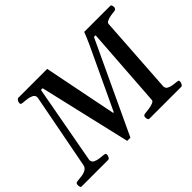

<svg xmlns="http://www.w3.org/2000/svg" viewBox="-142 -966 1238 1238"><g transform="rotate(-45 477.0 -346.5)"><path d="M-0.5 0Q-7.8 0 -10 -7.8Q-12.2 -15.6 -12.2 -22Q-12.2 -31.2 -8.8 -36.6Q-5.4 -42 4.9 -43Q23.4 -44.4 45.4 -47.4Q67.4 -50.3 84.5 -60.1Q101.6 -69.8 105 -89.8L203.6 -602.5Q204.1 -604.5 204.1 -608.4Q204.1 -626.5 187.7 -634.8Q171.4 -643.1 149.7 -646Q127.9 -648.9 110.8 -649.9Q95.2 -651.4 95.2 -661.6Q95.2 -674.3 101.6 -683.3Q107.9 -692.4 115.7 -692.9H378.4L478.5 -191.9H484.4L680.2 -608.4Q692.9 -637.7 701.4 -657Q710 -676.3 715.8 -692.9H953.1Q960.9 -692.9 963.4 -683.6Q965.8 -674.3 965.8 -668.9Q963.9 -651.9 947.3 -649.9Q931.6 -648.9 912.4 -645.5Q893.1 -642.1 878.9 -635.7Q864.7 -629.4 863.3 -618.7L828.1 -86.4Q827.1 -67.4 841.8 -58.6Q856.4 -49.8 876.2 -47.1Q896 -44.4 910.6 -43Q920.4 -42 924.1 -39.3Q927.7 -36.6 926.8 -25.9Q926.3 -20 920.9 -10Q915.5 0 907.7 0H617.7Q609.9 0 606.9 -8.3Q604 -16.6 604 -22.9Q604 -31.7 607.7 -36.9Q611.3 -42 621.6 -43Q637.7 -44.4 659.2 -47.6Q680.7 -50.8 697 -57.1Q713.4 -63.5 713.9 -74.2L752.4 -625.5H737.3L444.3 0H415L269.5 -625.5H253.9L155.8 -90.3Q155.3 -87.9 155.3 -84Q155.3 -66.4 170.7 -58.1Q186 -49.8 207 -47.1Q228 -44.4 244.6 -43Q253.9 -42 257.6 -39.3Q261.2 -36.6 260.3 -25.9Q260.3 -20 254.9 -10Q249.5 0 241.2 0Z"/></g></svg>

Font: Gelasio Medium
Style: Italic
Weight: 500
Italic angle: -8.5°
Designer: Eben Sorkin
Foundry: Eben Sorkin
Version: Version 1.008